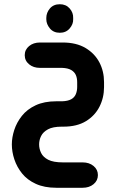

<svg xmlns="http://www.w3.org/2000/svg" viewBox="-20 -599 555 908"><path d="M263 -444Q233 -444 216 -464.5Q199 -485 199 -508V-514Q199 -539 216 -559Q233 -579 263 -579Q292 -579 309.5 -559Q327 -539 326 -514V-508Q327 -485 309.5 -464.5Q292 -444 263 -444ZM278 169H371Q402 169 422.5 186Q443 203 443 229Q443 255 422.5 272Q402 289 371 289H246Q190 289 149.5 270.5Q109 252 84.5 221.5Q60 191 48 155Q36 119 36 84Q36 51 47.5 15.5Q59 -20 83.5 -51Q108 -82 148.5 -101Q189 -120 246 -120H274Q301 -121 316.5 -129.5Q332 -138 338.5 -153.5Q345 -169 345 -188V-210Q345 -230 338.5 -244.5Q332 -259 316.5 -268Q301 -277 274 -278H169Q138 -278 117.5 -295Q97 -312 97 -338Q97 -364 117.5 -381Q138 -398 169 -398H276Q341 -398 384.5 -372Q428 -346 450 -304Q472 -262 472 -211V-187Q472 -137 450.5 -94.5Q429 -52 386.5 -26Q344 0 280 0H272Q230 0 207 12.5Q184 25 174.5 44Q165 63 165 84Q165 105 174.5 124.5Q184 144 208 156.5Q232 169 278 169Z"/></svg>

Font: Beiruti ExtraBold
Style: Regular
Weight: 800
Designer: Arlette Boutros
Foundry: Boutros
Version: Version 1.41